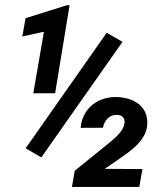

<svg xmlns="http://www.w3.org/2000/svg" viewBox="-20 -733 627 753"><path d="M142.1 -115.7 80.6 -151.4 398.4 -604.5 460.4 -568.8ZM196.2 -367.2H110.6L152.3 -608.5L67.5 -590L80.2 -661.6L242.4 -712.6H252.9ZM526.3 0H262.2L273.1 -63.3L409.4 -173.6Q417.3 -180.2 426.7 -188.5Q436.2 -196.9 444.8 -206.1Q453.3 -215.3 459.5 -225.7Q465.6 -236 467.8 -247Q470.9 -263.7 462.6 -273.1Q454.2 -282.6 437.9 -282.6Q426.1 -282.6 417.1 -278.6Q408.1 -274.7 401.3 -267.6Q394.4 -260.6 390 -251.6Q385.7 -242.6 383.5 -232L296.4 -231.6Q298.6 -259.7 310.3 -282.1Q321.9 -304.5 340.6 -320.4Q359.3 -336.2 383.7 -344.5Q408.1 -352.9 435.7 -352.5Q460.4 -352 482.8 -345.6Q505.2 -339.3 522.3 -326.3Q539.5 -313.3 549.1 -293.6Q558.8 -273.8 557.5 -246.5Q556.6 -222.8 546.1 -203.3Q535.5 -183.7 519.7 -167.2Q503.9 -150.7 485.2 -136.9Q466.5 -123.1 448.9 -110.7L390.9 -70.8L538.6 -69.9Z"/></svg>

Font: Roboto Mono
Style: Bold Italic
Weight: 700
Designer: Google
Version: Version 2.000985; 2015; ttfautohint (v1.3)